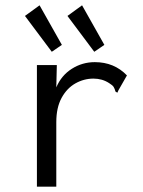

<svg xmlns="http://www.w3.org/2000/svg" viewBox="-20 -702 540 723"><path d="M458 -418 426 -362 422 -353 415 -357Q412 -368 408 -374.5Q404 -381 391 -389Q365 -406 332 -406Q296 -406 264 -388Q232 -370 212 -333.5Q192 -297 192 -242V1H119V-457H194L192 -373Q211 -418 250.5 -443Q290 -468 337 -468Q410 -468 458 -418ZM74 -642 129 -682 213 -533 175 -507ZM234 -642 289 -682 373 -533 335 -507Z"/></svg>

Font: Vazir Code FD
Style: Code-FD
Weight: 400
Foundry: DejaVu fonts team - Redesigned by Saber Rastikerdar
Version: Version 1.1.2